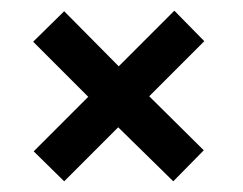

<svg xmlns="http://www.w3.org/2000/svg" viewBox="-20 -520 454 359"><path d="M43 -237 100 -181 201 -282 304 -181 361 -239 259 -340 362 -443 306 -500 202 -396 100 -499 42 -442 145 -339Z"/></svg>

Font: DonutKreme
Style: Regular
Weight: 400
Designer: Impallari Type
Foundry: Impallari Type
Version: Version 2.100